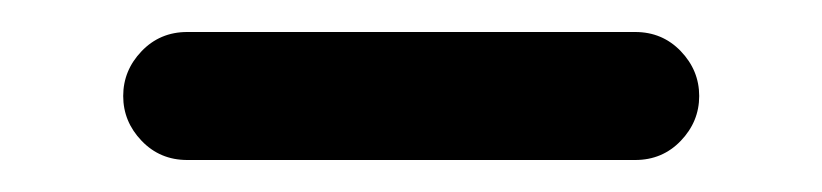

<svg xmlns="http://www.w3.org/2000/svg" viewBox="-20 -730 514 120"><path d="M97 -630Q80 -630 68.5 -642Q57 -654 57 -670Q57 -686 68.5 -698Q80 -710 97 -710H377Q394 -710 405.5 -698Q417 -686 417 -670Q417 -654 405.5 -642Q394 -630 377 -630Z"/></svg>

Font: Rounded Mplus 1c Medium
Style: Regular
Weight: 500
Version: Version 1.059.20150529